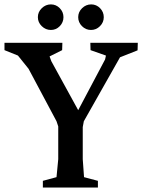

<svg xmlns="http://www.w3.org/2000/svg" viewBox="-30 -845 641 865"><path d="M163.1 -30.3 224.6 -46.9 232.4 -127.9V-275.4L224.6 -298.8L98.6 -535.2L50.8 -594.7L-9.8 -619.1V-652.3H251L250 -619.1L193.4 -590.8L201.2 -569.3L322.3 -348.6L443.4 -577.1L447.3 -594.7L377.9 -619.1L377 -652.3H590.8L589.8 -618.2L510.7 -586.9L347.7 -298.8L342.8 -272.5V-127.9L348.6 -46.9L411.1 -30.3V0H163.1ZM140.6 -767.6Q140.6 -791 158.2 -808.1Q175.8 -825.2 199.2 -825.2Q222.7 -825.2 239.3 -808.1Q255.9 -791 255.9 -767.6Q255.9 -744.1 239.3 -727.1Q222.7 -710 199.2 -710Q175.8 -710 158.2 -727.1Q140.6 -744.1 140.6 -767.6ZM322.3 -767.6Q322.3 -791 339.8 -808.1Q357.4 -825.2 380.9 -825.2Q404.3 -825.2 420.9 -808.1Q437.5 -791 437.5 -767.6Q437.5 -744.1 420.4 -727.1Q403.3 -710 379.9 -710Q356.4 -710 339.4 -727.1Q322.3 -744.1 322.3 -767.6Z"/></svg>

Font: Comprehension Dark
Style: Regular
Weight: 700
Designer: Alfredo Marco Pradil
Foundry: Alfredo Marco Pradil
Version: 1.0